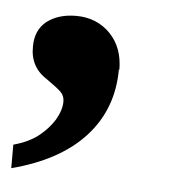

<svg xmlns="http://www.w3.org/2000/svg" viewBox="-56 -181 340 366"><g transform="rotate(5 114.0 2.0)"><path d="M167 -52 166 -54Q166 22 118 75Q70 128 -22 152V107Q7 99 25 85Q44 70 55 52Q66 33 66 17Q66 6 59 -1Q52 -8 32 -22Q-2 -43 -1 -83Q-1 -114 20 -131Q42 -148 76 -148Q116 -148 142 -121Q167 -95 167 -52Z"/></g></svg>

Font: Libra Serif Modern
Style: Bold Italic
Weight: 700
Italic angle: -12°
Designer: Stefan Peev, Context Ltd
Foundry: Stefan Peev, Context Ltd
Version: Version 1.000